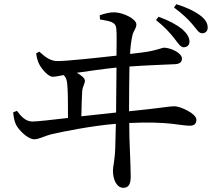

<svg xmlns="http://www.w3.org/2000/svg" viewBox="-20 -829 1040 918"><path d="M813 -646C832 -622 843 -603 858 -603C874 -603 886 -613 886 -629C886 -649 876 -667 852 -689C826 -710 788 -731 738 -749L726 -733C769 -699 793 -671 813 -646ZM899 -714C921 -689 929 -670 947 -670C964 -670 973 -682 973 -697C973 -719 961 -738 935 -757C909 -776 874 -793 823 -809L812 -793C855 -761 878 -738 899 -714ZM43 -292C45 -272 48 -251 56 -234C68 -209 112 -163 144 -163C166 -163 190 -178 225 -187C272 -198 419 -228 534 -237L531 -122C529 -61 520 -34 520 -13C520 30 538 69 570 69C595 69 605 51 605 15C605 -11 603 -62 601 -112C599 -149 598 -194 598 -241C792 -250 844 -227 889 -228C906 -228 919 -235 919 -257C919 -286 842 -321 814 -321C788 -321 749 -312 597 -297C597 -378 598 -459 599 -511C680 -517 777 -520 814 -522C836 -522 850 -531 850 -548C850 -578 792 -601 765 -601C752 -601 731 -587 659 -578L602 -571C603 -599 606 -625 612 -655C618 -685 632 -691 632 -712C632 -738 572 -768 529 -770C507 -771 483 -765 457 -756L458 -736C509 -727 533 -724 536 -693C539 -666 537 -619 537 -563C432 -551 297 -537 255 -537C220 -537 196 -557 168 -582L153 -574C155 -555 160 -538 166 -525C179 -498 211 -462 232 -462C243 -462 263 -466 284 -470C296 -460 302 -443 303 -405C305 -379 305 -312 305 -265C227 -256 159 -248 135 -248C101 -248 79 -275 61 -299ZM537 -506 535 -291 369 -273C370 -321 371 -363 373 -394C376 -418 386 -429 386 -443C386 -456 366 -471 347 -481C402 -489 479 -500 537 -506Z"/></svg>

Font: Noto Serif JP Medium
Style: Regular
Weight: 500
Designer: Ryoko NISHIZUKA 西塚涼子 (kana & ideographs); Frank Grießhammer (Latin, Greek & Cyrillic); Wenlong ZHANG 张文龙 (bopomofo); San
Foundry: Adobe
Version: Version 2.001;hotconv 1.1.0;makeotfexe 2.6.0